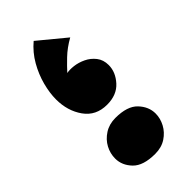

<svg xmlns="http://www.w3.org/2000/svg" viewBox="-197 -640 698 698"><g transform="rotate(-45 152.0 -291.5)"><path d="M158 -240Q101 -240 70.5 -283Q40 -326 40 -385Q40 -418 50 -456Q60 -494 80.5 -530Q101 -566 133 -593L236 -508Q202 -489 177 -465Q152 -441 137 -424Q151 -427 172 -424.5Q193 -422 214 -412Q235 -402 249.5 -383.5Q264 -365 264 -338Q264 -302 236 -271Q208 -240 158 -240ZM155 10Q94 10 67 -18Q40 -46 40 -81Q40 -107 52.5 -130.5Q65 -154 89 -169.5Q113 -185 145 -185Q206 -185 233 -156.5Q260 -128 260 -93Q260 -68 247.5 -44.5Q235 -21 211.5 -5.5Q188 10 155 10Z"/></g></svg>

Font: Marhey Light
Style: Regular
Weight: 300
Designer: Nur Syamsi & Bustanul Arifin
Foundry: Namelatype
Version: Version 1.000